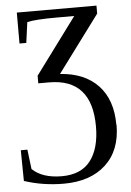

<svg xmlns="http://www.w3.org/2000/svg" viewBox="-59 -698 656 958"><g transform="rotate(-5 269.5 -219.5)"><path d="M508 -54H509Q509 74 432 145Q355 216 222 216Q118 216 24 185L22 31H55L67 129Q118 178 215 178Q312 178 359 116.5Q406 55 406 -55Q406 -294 192 -294H138V-332L346 -613H262Q149 -613 110 -603L96 -500H62V-655H461V-615L250 -331Q372 -323 440 -251.5Q508 -180 508 -54Z"/></g></svg>

Font: Libra Serif Modern
Style: Regular
Weight: 400
Designer: Stefan Peev, Context Ltd
Foundry: Stefan Peev, Context Ltd
Version: Version 1.000